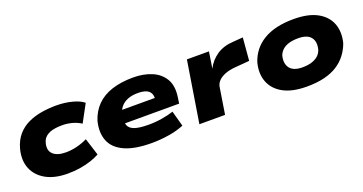

<svg xmlns="http://www.w3.org/2000/svg" viewBox="-33 -998 2819 1490"><g transform="rotate(-20 1376.5 -253.5)"><path d="M341 11Q234 11 162.5 -29Q91 -69 63 -138.5Q35 -208 58 -297Q76 -363 113.5 -406Q151 -449 202 -473Q253 -497 312.5 -507Q372 -517 434 -517Q507 -517 568 -500.5Q629 -484 659 -458L581 -314Q549 -335 509 -346Q469 -357 428 -357Q398 -357 371.5 -353.5Q345 -350 323 -341Q301 -332 284.5 -315.5Q268 -299 261 -272Q245 -213 279 -181Q313 -149 384 -149Q430 -149 476 -160.5Q522 -172 563 -192L608 -50Q576 -32 535 -18.5Q494 -5 445.5 3Q397 11 341 11Z M1037 11Q894 11 811 -27.5Q728 -66 701 -135.5Q674 -205 697 -296Q720 -368 769 -417.5Q818 -467 894 -492Q970 -517 1072 -517Q1155 -517 1222 -489.5Q1289 -462 1324 -404Q1359 -346 1345 -252L1338 -204H852L869 -310H1196L1174 -289Q1179 -327 1167.5 -349Q1156 -371 1130 -381Q1104 -391 1063 -391Q1016 -391 980 -377Q944 -363 921 -334.5Q898 -306 891 -262L892 -267Q884 -221 894 -190.5Q904 -160 944 -145.5Q984 -131 1062 -131Q1119 -131 1174.5 -140.5Q1230 -150 1268 -163L1303 -35Q1249 -12 1177.5 -0.5Q1106 11 1037 11Z M1431 0 1512 -506H1694L1673 -371Q1704 -432 1760.5 -470Q1817 -508 1899 -512L1978 -518L1962 -330L1842 -320Q1793 -316 1758 -302Q1723 -288 1703 -267.5Q1683 -247 1678 -221L1643 0Z M2317 11Q2196 11 2122 -30Q2048 -71 2021.5 -141.5Q1995 -212 2018 -299Q2035 -350 2066.5 -390Q2098 -430 2144.5 -458.5Q2191 -487 2253.5 -502Q2316 -517 2395 -517Q2517 -517 2590.5 -476.5Q2664 -436 2690.5 -366.5Q2717 -297 2695 -209Q2677 -159 2645.5 -118Q2614 -77 2568 -48Q2522 -19 2460 -4Q2398 11 2317 11ZM2335 -141Q2377 -141 2409 -150.5Q2441 -160 2463 -178.5Q2485 -197 2495 -226Q2512 -290 2482.5 -327.5Q2453 -365 2378 -365Q2337 -365 2304.5 -356Q2272 -347 2250.5 -328.5Q2229 -310 2218 -282Q2202 -218 2231.5 -179.5Q2261 -141 2335 -141Z"/></g></svg>

Font: Nunito Sans 7pt Expanded Black
Style: Italic
Weight: 900
Width: 7
Italic angle: -9°
Designer: Vernon Adams
Foundry: Vernon Adams
Version: Version 3.101;gftools[0.9.27]